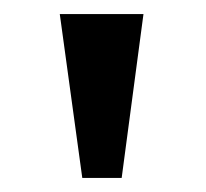

<svg xmlns="http://www.w3.org/2000/svg" viewBox="-20 -828 293 273"><path d="M65 -808H184L153 -575H97Z"/></svg>

Font: Halant
Style: Bold
Weight: 700
Designer: Hitesh Malaviya (Devanagari), Satya Rajpurohit (Latin)
Foundry: Indian Type Foundry
Version: Version 1.101;PS 1.0;hotconv 1.0.78;makeotf.lib2.5.61930; tt